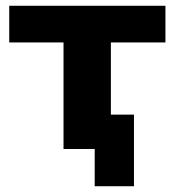

<svg xmlns="http://www.w3.org/2000/svg" viewBox="-20 -516 605 665"><path d="M308 129V0H200V-369H12V-496H553V-369H364V-119H444V129Z"/></svg>

Font: Nunito Sans 10pt SemiExpanded ExtraBold
Style: Regular
Weight: 800
Width: 6
Designer: Vernon Adams
Foundry: Vernon Adams
Version: Version 3.101;gftools[0.9.27]